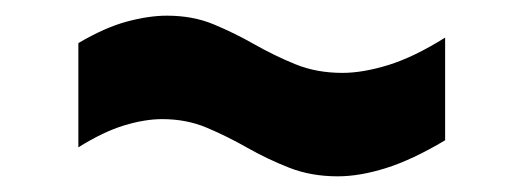

<svg xmlns="http://www.w3.org/2000/svg" viewBox="-20 -460 668 245"><path d="M411 -235Q377 -235 349 -246Q321 -257 295.5 -271.5Q270 -286 244 -297Q218 -308 187 -308Q165 -308 138.5 -300Q112 -292 80 -272V-405Q114 -425 142 -432.5Q170 -440 193 -440Q226 -440 252.5 -429Q279 -418 304.5 -403.5Q330 -389 357 -378Q384 -367 417 -367Q443 -367 475.5 -377Q508 -387 548 -412V-281Q506 -256 472.5 -245.5Q439 -235 411 -235Z"/></svg>

Font: Stick No Bills ExtraLight ExtraBold
Style: Regular
Weight: 800
Version: Version 2.000